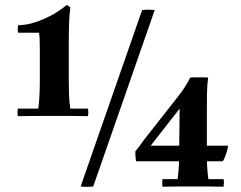

<svg xmlns="http://www.w3.org/2000/svg" viewBox="-20 -740 958 762"><path d="M259 -309H329Q332 -294 329 -279Q284 -280 250 -280Q216 -280 193 -280Q174 -280 139 -280Q104 -280 51 -279Q48 -294 51 -309H132Q135 -332 136.5 -359.5Q138 -387 138 -414V-544Q138 -566 137.5 -581Q137 -596 135 -610H52Q49 -625 52 -640Q85 -640 122 -652.5Q159 -665 191.5 -683.5Q224 -702 244 -720Q254 -717 259 -710Q255 -678 254 -646.5Q253 -615 253 -592V-414Q253 -391 254 -362.5Q255 -334 259 -309ZM594 -700 350 0Q325 3 300 0L544 -700Q569 -703 594 -700ZM867 -29Q869 -25 868.5 -13.5Q868 -2 867 1Q830 0 799.5 0Q769 0 746 0Q724 0 693.5 0Q663 0 625 1Q624 -3 624 -13Q624 -23 625 -29H685Q687 -45 688 -56.5Q689 -68 690 -83.5Q691 -99 691 -126L693 -309L578 -162H885Q884 -148 877 -128Q870 -108 864 -100H520Q517 -118 517 -139Q526 -150 535.5 -163Q545 -176 553 -187L689 -360Q704 -379 716 -398.5Q728 -418 735 -432Q740 -433 755 -433Q770 -433 785 -433Q800 -433 806 -432Q802 -404 801.5 -368Q801 -332 801 -312V-126Q801 -96 802.5 -73Q804 -50 807 -29Z"/></svg>

Font: Poltawski Nowy
Style: Bold
Weight: 700
Designer: Adam Pótawski, Mateusz Machalski, Borys Kosmynka, Ania Wieluska
Foundry: Capitalics.wtf
Version: Version 1.001;gftools[0.9.25]